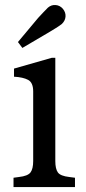

<svg xmlns="http://www.w3.org/2000/svg" viewBox="-20 -761 351 781"><path d="M35 0V-38L57 -41Q93 -45 104 -59.5Q115 -74 115 -106V-389Q115 -425 94.5 -436Q74 -447 37 -449V-482L191 -526H205V-106Q205 -74 215.5 -59.5Q226 -45 262 -41L285 -38V0ZM71 -566 53 -590 135 -688Q146 -700 155.5 -710Q165 -720 175 -730Q189 -742 206.5 -740.5Q224 -739 236 -725Q248 -710 246.5 -693Q245 -676 231 -663Q219 -654 207.5 -647Q196 -640 183 -632Z"/></svg>

Font: Hedvig Letters Serif 14pt
Style: Regular
Weight: 400
Designer: Alexander Örn & Tor Weibull
Foundry: Kanon Foundry
Version: Version 1.000; ttfautohint (v1.8.4.7-5d5b)